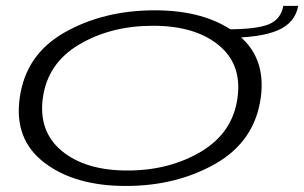

<svg xmlns="http://www.w3.org/2000/svg" viewBox="-20 -626 1032 652"><path d="M407 5.5Q234.5 5.5 130.8 -73.5Q27 -152.5 47 -294Q67.5 -441.5 200 -516.2Q332.5 -591 505.5 -591Q678 -591 781.5 -513.2Q885 -435.5 865.5 -294Q845 -146.5 712.5 -70.5Q580 5.5 407 5.5ZM413 -47Q555 -47 662.8 -111.2Q770.5 -175.5 786.5 -293.5Q802.5 -407.5 722.2 -473Q642 -538.5 499.5 -538.5Q357 -538.5 249.5 -475.2Q142 -412 125.5 -293.5Q110 -179.5 190.2 -113.2Q270.5 -47 413 -47ZM752.5 -526.5Q851.5 -526.5 892.8 -543.5Q934 -560.5 942 -606H992.5Q982.5 -548.5 923.2 -523Q864 -497.5 747.5 -497.5Z"/></svg>

Font: Anybody UltraExpanded Light
Style: Italic
Weight: 300
Width: 9
Italic angle: -10°
Designer: Tyler Finck
Foundry: Etcetera Type Company
Version: Version 1.010; ttfautohint (v1.8.3) -l 8 -r 50 -G 200 -x 14 